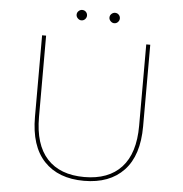

<svg xmlns="http://www.w3.org/2000/svg" viewBox="-57 -898 908 955"><g transform="rotate(5 397.0 -420.0)"><path d="M127 -293V-700H147V-294Q147 -156 211.5 -86Q276 -16 397 -16Q518 -16 582.5 -86Q647 -156 647 -294V-700H667V-293Q667 -147 596 -72Q525 3 397 3Q269 3 198 -72Q127 -147 127 -293ZM453 -817Q453 -828 461 -835.5Q469 -843 479 -843Q490 -843 497.5 -835.5Q505 -828 505 -817Q505 -807 497.5 -799Q490 -791 479 -791Q469 -791 461 -799Q453 -807 453 -817ZM289 -817Q289 -828 297 -835.5Q305 -843 315 -843Q326 -843 333.5 -835.5Q341 -828 341 -817Q341 -807 333.5 -799Q326 -791 315 -791Q305 -791 297 -799Q289 -807 289 -817Z"/></g></svg>

Font: iiserrat Thin
Style: Regular
Weight: 100
Designer: Akira Ohta
Foundry: Akira Ohta
Version: Version 1.200;Glyphs 3.3.1 (3343)